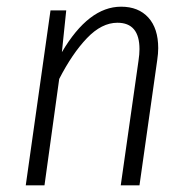

<svg xmlns="http://www.w3.org/2000/svg" viewBox="-20 -554 563 574"><path d="M453 -410Q453 -394 450 -374L397 0H341L394 -372Q397 -392 397 -407Q397 -486 331 -486Q284 -486 240 -440Q196 -394 157 -318L113 0H57L131 -523H178L165 -398Q245 -534 342 -534Q394 -534 423.5 -501.5Q453 -469 453 -410Z"/></svg>

Font: Fira Sans Condensed Light
Style: Italic
Weight: 300
Width: 3
Italic angle: -8°
Designer: Carrois Corporate & Edenspiekermann AG
Foundry: Carrois Corporate GbR & Edenspiekermann AG
Version: Version 4.203